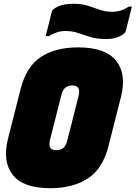

<svg xmlns="http://www.w3.org/2000/svg" viewBox="-20 -969 713 1009"><path d="M391 -720Q534 -720 590 -650Q646 -580 616 -461L550 -201Q520 -82 441.5 -31Q363 20 244 20Q101 20 46.5 -50.5Q-8 -121 22 -240L88 -500Q118 -619 194.5 -669.5Q271 -720 391 -720ZM243 -235Q235 -201 247 -189Q256 -180 275 -180Q299 -180 313 -192Q327 -204 334 -232L393 -465Q401 -498 388 -511Q379 -520 361 -520Q337 -520 323 -508Q309 -496 302 -468ZM570 -907Q616 -907 656 -934H673Q667 -909 658 -874Q649 -839 643 -814Q641 -805 639 -800.5Q637 -796 630 -791Q595 -764 540 -764Q489 -764 454.5 -774.5Q420 -785 390.5 -795.5Q361 -806 324 -806Q279 -806 237 -779H220Q227 -804 235 -838.5Q243 -873 250 -899Q252 -907 254 -912Q256 -917 263 -922Q280 -935 305 -942Q330 -949 366 -949Q411 -949 443 -938.5Q475 -928 504.5 -917.5Q534 -907 570 -907Z"/></svg>

Font: Recursive Mn Lnr St XBk
Style: Italic
Weight: 1000
Italic angle: -15°
Monospace: yes
Version: Version 1.079;hotconv 1.0.112;makeotfexe 2.5.65598; ttfautoh